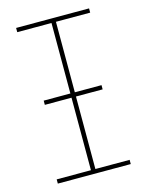

<svg xmlns="http://www.w3.org/2000/svg" viewBox="-108 -767 638 834"><g transform="rotate(-15 211.0 -350.0)"><path d="M201 -10V-690H221V-10ZM47 0V-19H375V0ZM47 -681V-700H375V-681ZM81 -345V-364H341V-345Z"/></g></svg>

Font: Montserrat Alternates Thin
Style: Regular
Weight: 100
Designer: Julieta Ulanovsky
Foundry: Julieta Ulanovsky
Version: Version 9.000